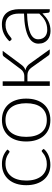

<svg xmlns="http://www.w3.org/2000/svg" viewBox="718 -1264 554 2030"><g transform="rotate(-90 995.0 -249.0)"><path d="M416.5 -431Q414 -428.5 411.8 -426.8Q409.5 -425 405.5 -425Q400.5 -425 392 -431.8Q383.5 -438.5 369 -446.5Q354.5 -454.5 332.8 -461.2Q311 -468 280 -468Q237 -468 203.8 -452.8Q170.5 -437.5 147.5 -409Q124.5 -380.5 112.8 -340Q101 -299.5 101 -249Q101 -196.5 113.2 -156Q125.5 -115.5 148 -87.8Q170.5 -60 202.5 -45.5Q234.5 -31 273.5 -31Q309.5 -31 333.8 -39.5Q358 -48 373.8 -58Q389.5 -68 398.5 -76.5Q407.5 -85 413.5 -85Q419.5 -85 423.5 -80L436 -64Q424.5 -49 407 -36Q389.5 -23 367.5 -13.5Q345.5 -4 319.8 1.2Q294 6.5 266 6.5Q218.5 6.5 179.2 -10.8Q140 -28 111.8 -60.8Q83.5 -93.5 67.8 -141Q52 -188.5 52 -249Q52 -306 67 -353Q82 -400 111 -434Q140 -468 181.8 -486.8Q223.5 -505.5 277.5 -505.5Q326 -505.5 363.5 -490Q401 -474.5 429 -448Z M741 -505.5Q794.5 -505.5 836.8 -487.2Q879 -469 908 -435.5Q937 -402 952.2 -354.8Q967.5 -307.5 967.5 -249Q967.5 -190.5 952.2 -143.5Q937 -96.5 908 -63Q879 -29.5 836.8 -11.5Q794.5 6.5 741 6.5Q687.5 6.5 645.2 -11.5Q603 -29.5 573.8 -63Q544.5 -96.5 529.2 -143.5Q514 -190.5 514 -249Q514 -307.5 529.2 -354.8Q544.5 -402 573.8 -435.5Q603 -469 645.2 -487.2Q687.5 -505.5 741 -505.5ZM741 -31Q785.5 -31 818.8 -46.2Q852 -61.5 874.2 -90Q896.5 -118.5 907.5 -158.8Q918.5 -199 918.5 -249Q918.5 -298.5 907.5 -339Q896.5 -379.5 874.2 -408.2Q852 -437 818.8 -452.5Q785.5 -468 741 -468Q696.5 -468 663.2 -452.5Q630 -437 607.8 -408.2Q585.5 -379.5 574.2 -339Q563 -298.5 563 -249Q563 -199 574.2 -158.8Q585.5 -118.5 607.8 -90Q630 -61.5 663.2 -46.2Q696.5 -31 741 -31Z M1411 -483.5Q1415 -489.5 1421.8 -493.5Q1428.5 -497.5 1436 -497.5H1472.5L1326.5 -301.5Q1315 -285.5 1301.2 -274.2Q1287.5 -263 1268 -257Q1291.5 -252 1308.5 -239.8Q1325.5 -227.5 1339.5 -207L1488 0H1454.5Q1441.5 0 1434 -4.2Q1426.5 -8.5 1421 -17L1295 -193.5Q1280.5 -214.5 1260.2 -225.2Q1240 -236 1214.5 -236H1150V0.5H1102V-497.5H1150V-269H1207.5Q1228.5 -269 1247.2 -279Q1266 -289 1278.5 -306.5Z M1894 0Q1879 0 1875.5 -14L1868.5 -77.5Q1848 -57.5 1827.8 -41.5Q1807.5 -25.5 1785.5 -14.5Q1763.5 -3.5 1738 2.2Q1712.5 8 1682 8Q1656.5 8 1632.5 0.5Q1608.5 -7 1589.8 -22.5Q1571 -38 1559.8 -62.2Q1548.5 -86.5 1548.5 -120.5Q1548.5 -152 1566.5 -179Q1584.5 -206 1623 -226Q1661.5 -246 1721.8 -258Q1782 -270 1866.5 -272V-324Q1866.5 -393 1836.8 -430.2Q1807 -467.5 1748.5 -467.5Q1712.5 -467.5 1687.2 -457.5Q1662 -447.5 1644.5 -435.5Q1627 -423.5 1616 -413.5Q1605 -403.5 1597.5 -403.5Q1592 -403.5 1588.5 -406Q1585 -408.5 1582.5 -412.5L1574 -427Q1613 -466 1656 -486Q1699 -506 1753.5 -506Q1793.5 -506 1823.5 -493.2Q1853.5 -480.5 1873.2 -456.8Q1893 -433 1903 -399.2Q1913 -365.5 1913 -324V0ZM1694 -26.5Q1723 -26.5 1747.2 -32.8Q1771.5 -39 1792.2 -50.2Q1813 -61.5 1831 -77Q1849 -92.5 1866.5 -110.5V-240Q1795.5 -238 1744 -229.2Q1692.5 -220.5 1659.2 -205.5Q1626 -190.5 1610.2 -169.8Q1594.5 -149 1594.5 -122.5Q1594.5 -97.5 1602.8 -79.2Q1611 -61 1624.8 -49.2Q1638.5 -37.5 1656.5 -32Q1674.5 -26.5 1694 -26.5Z"/></g></svg>

Font: Lato Light
Style: Regular
Weight: 300
Designer: Lukasz Dziedzic
Foundry: tyPoland Lukasz Dziedzic
Version: Version 2.007; 2014-02-27